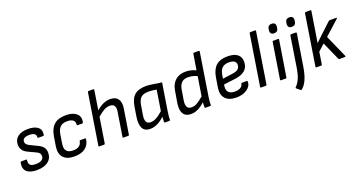

<svg xmlns="http://www.w3.org/2000/svg" viewBox="-48 -1423 4387 2353"><g transform="rotate(-20 2145.5 -246.0)"><path d="M201.2 12.2Q111.3 12.2 69.8 -26.6Q28.3 -65.4 43 -143.1Q43.5 -147.9 47.1 -151.4Q50.8 -154.8 55.2 -154.8H119.1Q128.4 -154.8 127 -143.1Q120.6 -99.1 141.6 -80.6Q162.6 -62 212.9 -62Q263.7 -62 290.3 -80.1Q316.9 -98.1 316.9 -132.8Q316.9 -153.3 306.2 -167Q295.4 -180.7 270 -192.9L167 -241.2Q85 -278.8 85 -360.8Q85 -426.8 133.3 -463.4Q181.6 -500 267.1 -500Q351.1 -500 394 -465.6Q437 -431.2 425.8 -365.2Q423.8 -355 416 -355H350.1Q340.3 -355 341.8 -365.2Q345.2 -395.5 323.7 -410.6Q302.2 -425.8 257.8 -425.8Q168.9 -425.8 168.9 -368.2Q168.9 -348.6 180.7 -335.2Q192.4 -321.8 220.2 -308.1L319.8 -259.8Q362.8 -238.8 382.3 -210.9Q401.9 -183.1 401.9 -142.1Q401.9 -69.8 348.4 -28.8Q294.9 12.2 201.2 12.2Z M691.4 12.2Q592.3 12.2 546.9 -39.3Q501.5 -90.8 516.6 -185.1L536.6 -308.1Q552.7 -405.3 606.7 -452.6Q660.6 -500 761.7 -500Q850.1 -500 897.5 -459.2Q944.8 -418.5 928.7 -346.2Q925.3 -335 916.5 -335H854.5Q844.7 -335 846.7 -346.2Q852.5 -384.8 826.4 -404.8Q800.3 -424.8 751.5 -424.8Q689.5 -424.8 658.9 -394.5Q628.4 -364.3 617.7 -297.9L600.6 -189.9Q589.8 -125.5 615 -94.2Q640.1 -63 700.7 -63Q799.3 -63 812.5 -141.1Q814 -151.9 823.7 -151.9H886.7Q896 -151.9 894.5 -141.1Q887.2 -68.8 833.7 -28.3Q780.3 12.2 691.4 12.2Z M1016.6 0Q1006.8 0 1008.3 -9.8L1113.3 -672.9Q1113.8 -677.2 1117.2 -680.2Q1120.6 -683.1 1124.5 -683.1H1188.5Q1197.8 -683.1 1196.3 -672.9L1156.2 -418.9Q1247.1 -500 1338.4 -500Q1408.2 -500 1439.5 -456.5Q1470.7 -413.1 1457.5 -331.1L1406.2 -9.8Q1405.8 -5.4 1402.6 -2.7Q1399.4 0 1395.5 0H1331.5Q1321.8 0 1323.2 -9.8L1373.5 -327.1Q1388.2 -424.8 1306.2 -424.8Q1270 -424.8 1234.6 -406.2Q1199.2 -387.7 1143.6 -340.8L1091.3 -9.8Q1089.8 0 1080.6 0Z M1680.2 12.2Q1606.4 12.2 1580.3 -40Q1554.2 -92.3 1568.4 -182.1L1588.4 -308.1Q1604.5 -411.1 1656.5 -455.6Q1708.5 -500 1809.1 -500Q1845.7 -500 1909.7 -488.8Q1973.6 -477.5 2008.3 -475.1L1952.1 -122.1Q1941.4 -55.7 1941.4 -9.8Q1941.4 0 1929.2 0H1874.5Q1864.3 0 1864.3 -9.8Q1864.3 -42.5 1867.2 -77.1Q1773.4 12.2 1680.2 12.2ZM1712.4 -63Q1746.6 -63 1784.2 -82.5Q1821.8 -102.1 1873.5 -147.9L1915.5 -414.1Q1864.7 -424.8 1809.1 -424.8Q1744.1 -424.8 1712.6 -395.5Q1681.2 -366.2 1670.4 -300.8L1650.4 -179.2Q1641.1 -123 1654.8 -93Q1668.5 -63 1712.4 -63Z M2210.9 12.2Q2141.1 12.2 2111.6 -36.1Q2082 -84.5 2097.2 -173.8L2123 -327.1Q2136.7 -409.7 2188.2 -454.8Q2239.7 -500 2322.3 -500Q2357.4 -500 2395 -490.5Q2432.6 -481 2455.1 -467.8L2488.3 -672.9Q2490.2 -683.1 2499 -683.1H2562Q2566.4 -683.1 2569.1 -680.2Q2571.8 -677.2 2571.3 -672.9L2482.9 -112.8Q2474.1 -58.6 2474.1 -12.2Q2474.1 -5.4 2472.2 -2.7Q2470.2 0 2464.4 0H2402.3Q2392.1 0 2392.1 -11.2Q2391.1 -30.8 2395 -73.2Q2342.3 -28.3 2300 -8.1Q2257.8 12.2 2210.9 12.2ZM2181.2 -172.9Q2172.9 -119.6 2188.5 -91.3Q2204.1 -63 2244.1 -63Q2280.3 -63 2314 -81.1Q2347.7 -99.1 2404.3 -147L2444.3 -397Q2387.2 -424.8 2326.2 -424.8Q2272 -424.8 2242.2 -395.3Q2212.4 -365.7 2203.1 -307.1Z M2803.7 12.2Q2707 12.2 2660.4 -38.6Q2613.8 -89.4 2628.9 -181.2L2649.9 -309.1Q2666.5 -407.2 2719.5 -453.6Q2772.5 -500 2868.7 -500Q2952.6 -500 2996.3 -466.3Q3040 -432.6 3040 -369.1Q3040 -297.9 2994.4 -258.5Q2948.7 -219.2 2865.7 -209L2712.9 -189.9L2710 -168Q2702.6 -116.2 2728.8 -89.6Q2754.9 -63 2811 -63Q2853.5 -63 2882.1 -79.3Q2910.6 -95.7 2914.1 -124Q2915.5 -134.8 2924.8 -134.8H2989.7Q2999 -134.8 2999 -125Q2999 -65.9 2943.4 -26.9Q2887.7 12.2 2803.7 12.2ZM2724.6 -261.2 2855 -278.8Q2907.2 -286.1 2929.9 -305.9Q2952.6 -325.7 2952.6 -363.8Q2952.6 -393.1 2929 -408.9Q2905.3 -424.8 2860.8 -424.8Q2803.7 -424.8 2772.9 -396.7Q2742.2 -368.7 2732.9 -312Z M3126 0Q3116.2 0 3117.7 -9.8L3222.7 -672.9Q3223.1 -677.2 3226.6 -680.2Q3230 -683.1 3233.9 -683.1H3297.9Q3307.1 -683.1 3305.7 -672.9L3200.7 -9.8Q3199.2 0 3189.9 0Z M3505.4 -569.8Q3451.7 -569.8 3456.5 -625L3457.5 -634.8Q3460.4 -662.6 3473.9 -676.3Q3487.3 -689.9 3514.6 -689.9Q3568.4 -689.9 3563.5 -634.8L3562.5 -625Q3559.6 -597.2 3546.1 -583.5Q3532.7 -569.8 3505.4 -569.8ZM3385.7 0Q3376 0 3377.4 -9.8L3451.7 -478Q3453.1 -487.8 3463.4 -487.8H3525.4Q3530.8 -487.8 3533.4 -485.4Q3536.1 -482.9 3535.6 -478L3460.4 -9.8Q3459 0 3449.7 0Z M3736.3 -569.8Q3682.6 -569.8 3687.5 -625L3688.5 -634.8Q3691.4 -662.6 3704.8 -676.3Q3718.3 -689.9 3745.6 -689.9Q3799.3 -689.9 3794.4 -634.8L3793.5 -625Q3790.5 -597.2 3777.1 -583.5Q3763.7 -569.8 3736.3 -569.8ZM3682.6 -478Q3684.1 -487.8 3694.3 -487.8H3757.3Q3761.7 -487.8 3764.4 -485.1Q3767.1 -482.4 3766.6 -478L3699.7 -59.1Q3668.5 133.3 3584.5 195.8Q3579.1 200.2 3571.3 193.8L3525.4 155.8Q3518.6 149.9 3528.3 140.1Q3595.2 74.7 3617.7 -64.9Z M3847.7 0Q3837.9 0 3839.4 -9.8L3944.3 -672.9Q3944.8 -677.2 3948.2 -680.2Q3951.7 -683.1 3955.6 -683.1H4019.5Q4028.8 -683.1 4027.3 -672.9L3982.4 -390.1Q3972.7 -326.2 3963.4 -274.9H3964.4Q3977.1 -287.1 4003.9 -312.5Q4030.8 -337.9 4044.4 -351.1L4184.6 -481.9Q4190.4 -487.8 4198.2 -487.8H4284.7Q4290.5 -487.8 4291.3 -484.1Q4292 -480.5 4287.6 -476.1L4098.6 -305.2L4228.5 -12.2Q4231 -6.8 4228.5 -3.4Q4226.1 0 4220.2 0H4149.4Q4140.1 0 4137.2 -6.8L4031.2 -245.1L3947.3 -168.9L3922.4 -9.8Q3920.9 0 3911.6 0Z"/></g></svg>

Font: Sofia Sans
Style: Italic
Weight: 400
Italic angle: -9°
Designer: Botio Nikoltchev, Ani Petrova
Foundry: lettersoup
Version: Version 4.100